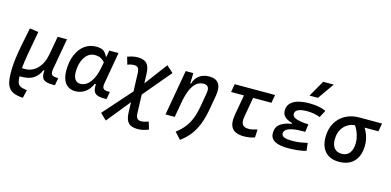

<svg xmlns="http://www.w3.org/2000/svg" viewBox="-87 -1335 4293 2109"><g transform="rotate(15 2059.0 -280.5)"><path d="M233.4 229 225.6 228.5Q143.1 223.1 101.1 194.1Q59.1 165 45.4 106.4Q31.7 47.9 34.7 -45.9Q36.6 -108.9 46.1 -179Q55.7 -249 72.3 -334.2Q88.9 -419.4 111.3 -527.3L210.9 -513.2Q181.6 -357.9 163.6 -255.4Q145.5 -152.8 139.6 -82.5H174.3Q254.9 -82.5 313.5 -141.1Q372.1 -199.7 393.1 -310.5L394.5 -320.8Q395 -323.2 395.5 -325.7V-325.2L429.7 -517.1H535.6L472.2 -160.6Q464.4 -116.2 479 -98.4Q493.7 -80.6 539.1 -80.6H553.2L538.1 4.9H512.7Q435.1 4.9 406.5 -21.7Q377.9 -48.3 384.3 -122.6H374Q349.1 -60.5 296.6 -24.4Q244.1 11.7 142.6 10.3H137.2Q138.2 48.8 144.8 74Q151.4 99.1 171.1 113.3Q190.9 127.4 232.4 133.8L254.9 137.2Z M1003.9 -444.3 1017.1 -517.6H1121.6L1058.1 -154.8Q1051.3 -115.7 1064.2 -98.1Q1077.1 -80.6 1120.1 -80.6H1140.1L1125.5 4.9H1090.8Q1019 4.9 991.7 -23.9Q964.4 -52.7 970.7 -122.6H956.5Q929.2 -59.1 880.9 -24.4Q832.5 10.3 770 10.3Q696.8 10.3 656.7 -40.8Q616.7 -91.8 616.7 -184.1Q616.7 -285.6 648.2 -361.8Q679.7 -438 736.3 -480.2Q793 -522.5 868.7 -522.5Q929.2 -522.5 955.6 -500.7Q981.9 -479 997.1 -444.3ZM877 -429.7Q830.6 -429.7 795.4 -399.2Q760.3 -368.7 740.7 -315.9Q721.2 -263.2 721.2 -196.3Q721.2 -141.6 742.4 -112.1Q763.7 -82.5 801.8 -82.5Q867.2 -82.5 914.8 -146.2Q962.4 -210 982.9 -325.7L992.2 -377.9Q976.6 -397.5 949.2 -413.6Q921.9 -429.7 877 -429.7Z M1178.2 234.4 1106.9 166 1389.6 -153.3 1382.8 -357.4Q1381.3 -398.9 1367.7 -416.7Q1354 -434.6 1323.7 -434.6Q1282.2 -434.6 1248 -418.5L1223.1 -503.4Q1259.3 -516.1 1285.9 -521.7Q1312.5 -527.3 1337.9 -527.3Q1410.6 -527.3 1443.1 -492.4Q1475.6 -457.5 1478 -376.5L1481.4 -269L1674.8 -527.3L1751 -459L1485.8 -143.6L1492.7 64.5Q1494.1 106 1508.1 123.8Q1522 141.6 1551.8 141.6Q1593.3 141.6 1636.2 122.1L1662.6 207Q1628.4 221.7 1599.4 228Q1570.3 234.4 1537.6 234.4Q1465.3 234.4 1432.6 199.5Q1399.9 164.6 1397.5 83.5L1393.6 -31.7Z M1794.4 0 1885.7 -517.6H1972.2L1968.8 -399.9H1978.5Q1994.1 -460.9 2040.5 -494.1Q2086.9 -527.3 2151.9 -527.3Q2308.6 -527.3 2275.9 -340.3L2249.5 -189Q2231.9 -86.4 2202.6 -10Q2173.3 66.4 2128.9 124.3Q2084.5 182.1 2020 229L1951.2 153.3Q2006.3 112.3 2044.2 64.2Q2082 16.1 2106.2 -45.4Q2130.4 -106.9 2144 -188L2170.9 -344.2Q2186.5 -434.6 2112.8 -434.6Q2073.7 -434.6 2040.3 -412.4Q2006.8 -390.1 1980.2 -338.4Q1953.6 -286.6 1934.6 -198.7L1899.4 0Z M2689 9.8Q2589.8 9.8 2551.8 -40Q2513.7 -89.8 2532.2 -195.3L2572.8 -424.8H2426.8L2442.9 -517.6H2901.9L2885.7 -424.8H2677.2L2637.7 -200.2Q2627 -139.6 2645.8 -111.3Q2664.6 -83 2714.8 -83Q2752 -83 2814 -101.6L2809.6 -10.7Q2754.9 9.8 2689 9.8Z M3188 9.8Q2986.3 9.8 2986.3 -107.4Q2986.3 -179.2 3035.6 -213.9Q3085 -248.5 3160.2 -258.8L3162.1 -268.6Q3048.3 -298.3 3048.3 -378.9Q3048.3 -434.6 3081.5 -467Q3114.7 -499.5 3169.9 -513.4Q3225.1 -527.3 3290.5 -527.3Q3403.8 -527.3 3480.5 -492.2L3437.5 -410.6Q3367.2 -437.5 3285.6 -437.5Q3251 -437.5 3220.7 -431.2Q3190.4 -424.8 3171.9 -409.9Q3153.3 -395 3153.3 -368.7Q3153.3 -308.1 3338.4 -300.8L3326.7 -212.4H3301.3Q3091.3 -212.4 3091.3 -131.8Q3091.3 -80.1 3207.5 -80.1Q3268.6 -80.1 3310.3 -87.6Q3352.1 -95.2 3384.8 -102.1L3394 -13.7Q3353 -2.9 3301 3.4Q3249 9.8 3188 9.8ZM3269 -609.4 3375 -794.9H3495.1L3364.7 -609.4Z M3767.1 9.8Q3667 9.8 3611.8 -49.3Q3556.6 -108.4 3556.6 -215.8Q3556.6 -307.1 3595 -375.2Q3633.3 -443.4 3702.4 -481.2Q3771.5 -519 3863.8 -519H4117.7L4101.6 -426.3H3944.3Q3972.2 -381.3 3985.8 -334.2Q3999.5 -287.1 3999.5 -240.2Q3999.5 -121.1 3938.7 -55.7Q3877.9 9.8 3767.1 9.8ZM3835.4 -424.8Q3755.9 -415.5 3708.5 -358.9Q3661.1 -302.2 3661.1 -213.9Q3661.1 -151.9 3690.9 -117.4Q3720.7 -83 3774.4 -83Q3832 -83 3863.5 -124Q3895 -165 3895 -240.2Q3895 -282.2 3880.9 -329.8Q3866.7 -377.4 3835.4 -424.8Z"/></g></svg>

Font: Cascadia Mono PL
Style: Italic
Weight: 400
Italic angle: -10°
Monospace: yes
Designer: Aaron Bell
Foundry: Saja Typeworks
Version: Version 2404.023; ttfautohint (v1.8.4)